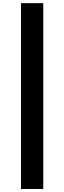

<svg xmlns="http://www.w3.org/2000/svg" viewBox="-20 -982 414 1236"><path d="M258.5 -961.6H115.1V234.4H258.5Z"/></svg>

Font: Margiela Sans
Style: Bold
Weight: 700
Designer: Stefan Endress, Andreas Faust
Version: Version 1.100;FEAKit 1.0